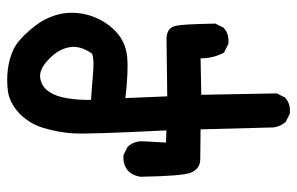

<svg xmlns="http://www.w3.org/2000/svg" viewBox="-168 -652 835 540"><g transform="rotate(-90 250.0 -381.5)"><path d="M198.7 14.6 179.2 4.9 177.2 3.9 176.3 2.4Q164.6 -11.7 162.1 -30.3V-30.8L156.7 -235.4Q90.3 -236.3 72.3 -236.3Q46.4 -236.3 35.2 -262.2Q25.4 -284.2 23.4 -403.3V-403.8V-404.3Q25.9 -422.9 37.6 -437L38.1 -437.5L38.6 -438Q57.1 -454.6 83 -452.1H85L86.4 -451.2L106 -441.4L107.4 -440.4L108.9 -439Q117.2 -429.7 120.6 -418.5Q124 -407.2 123 -394.5L119.6 -332.5L153.8 -331.5Q142.6 -554.7 145.5 -594.7Q148.4 -636.7 160.6 -676.8Q163.6 -687 167.7 -696.5Q171.9 -706.1 177.2 -714.6Q182.6 -723.1 188.7 -731Q194.8 -738.8 202.1 -745.6Q231.9 -772.9 264.6 -777.3Q295.9 -781.2 326.7 -777.3Q357.4 -772.9 381.3 -761.7Q393.6 -755.9 407.2 -744.4Q420.9 -732.9 436 -715.3Q441.9 -708.5 447.3 -701.4Q452.6 -694.3 457.3 -687.3Q461.9 -680.2 465.8 -672.6Q469.7 -665 472.7 -657.5Q475.6 -649.9 478 -642.6Q489.7 -604 480.5 -560.1Q477.1 -545.4 471.4 -531.7Q465.8 -518.1 458 -505.6Q450.2 -493.2 439.9 -481.9Q408.2 -446.8 361.3 -441.9Q320.3 -438 244.6 -446.8L249.5 -329.1L406.7 -331.1Q422.4 -332 433.3 -326.2Q444.3 -320.3 447.3 -307.1Q450.2 -296.4 451.7 -269.8Q453.1 -243.2 454.1 -196.3V-193.8L453.1 -191.9L443.4 -172.4L442.4 -170.4L440.9 -169.4Q424.3 -154.8 398.4 -157.2H396.5L395 -158.2L375.5 -168L372.6 -169.4L371.1 -172.4Q356.4 -201.2 356.4 -235.4L253.9 -233.4L257.8 -23.4V-21L256.8 -19L247.1 0.5L246.1 2.4L244.6 3.4Q228 18.1 202.1 15.6H200.2ZM369.6 -540.5Q393.1 -573.7 387.7 -604Q382.3 -635.7 353.5 -662.6Q339.4 -676.3 326.7 -682.1Q314 -688 302.7 -686.5Q279.8 -684.1 265.1 -665Q249.5 -644.5 244.1 -609.9Q238.8 -577.6 239.7 -543.5Q249.5 -543 259 -542.2Q268.6 -541.5 278.1 -540.8Q287.6 -540 297.4 -539.1Q329.6 -536.1 346.2 -536.6Q360.4 -537.1 369.6 -540.5Z"/></g></svg>

Font: NaikaiFont
Style: Bold
Weight: 700
Version: Version 1.89